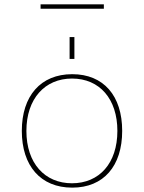

<svg xmlns="http://www.w3.org/2000/svg" viewBox="-20 -850 660 880"><path d="M80 -250C80 -90 166 10 311 10C455 10 540 -89 540 -250C540 -411 455 -510 311 -510C166 -510 80 -410 80 -250ZM101 -250C101 -398 186 -490 310 -490C437 -490 518 -396 518 -250C518 -102 435 -10 310 -10C185 -10 101 -102 101 -250ZM299 -580H321V-680H299ZM456 -810V-830H166V-810Z"/></svg>

Font: Perun Thin
Style: Regular
Weight: 100
Foundry: Copyright (c) Stefan Peev, Context Ltd, 2016
Version: Version 1.089